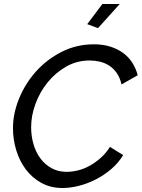

<svg xmlns="http://www.w3.org/2000/svg" viewBox="-20 -936 710 962"><path d="M471 -795 417 -815 493 -916H580ZM293 6Q234 6 187.5 -19.5Q141 -45 109.5 -87Q78 -129 61.5 -183Q45 -237 45 -294Q45 -367 75.5 -442Q106 -517 160 -577.5Q214 -638 288.5 -676Q363 -714 451 -714Q496 -714 532.5 -702.5Q569 -691 597 -670.5Q625 -650 643 -621.5Q661 -593 670 -559L589 -513Q581 -547 565 -570Q549 -593 527.5 -607Q506 -621 480.5 -627Q455 -633 430 -633Q365 -633 311 -602Q257 -571 218 -522.5Q179 -474 157.5 -415Q136 -356 136 -299Q136 -254 148 -213Q160 -172 183 -141.5Q206 -111 239 -93Q272 -75 314 -75Q340 -75 369.5 -82Q399 -89 427.5 -104.5Q456 -120 483 -143.5Q510 -167 531 -200L597 -159Q573 -119 537 -88.5Q501 -58 460 -37Q419 -16 375.5 -5Q332 6 293 6Z"/></svg>

Font: PTCRaleway Medium
Style: Italic
Weight: 500
Italic angle: -12°
Designer: Matt McInerney, Pablo Impallari, Rodrigo Fuenzalida
Foundry: Matt McInerney, Pablo Impallari, Rodrigo Fuenzalida
Version: Version 3.000g; ttfautohint (v1.5) -l 8 -r 28 -G 28 -x 14 -D